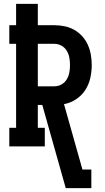

<svg xmlns="http://www.w3.org/2000/svg" viewBox="-20 -755 540 990"><path d="M319 215 198 -214H175V-96H211V0H28V-96H63V-529H28V-625H63V-735H175V-625H260Q287 -625 313.5 -619.5Q340 -614 363 -601Q386 -588 404 -568Q422 -548 433 -523.5Q444 -499 448.5 -472.5Q453 -446 453 -419Q453 -386 445.5 -352.5Q438 -319 419.5 -290.5Q401 -262 372 -243Q343 -224 310 -218L405 119H451V215ZM175 -310H260Q280 -310 297 -319.5Q314 -329 324 -345.5Q334 -362 337.5 -381Q341 -400 341 -419Q341 -439 337.5 -458Q334 -477 324 -493.5Q314 -510 297 -519.5Q280 -529 260 -529H175Z"/></svg>

Font: Iosevka Gothic
Style: Bold
Weight: 700
Monospace: yes
Designer: Belleve Invis
Foundry: Belleve Invis
Version: Version 15.5.1; ttfautohint (v1.8.4)